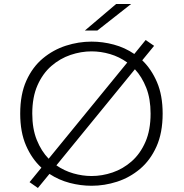

<svg xmlns="http://www.w3.org/2000/svg" viewBox="-20 -913 915 955"><path d="M127 -7 186 -79Q138.5 -122.5 109.5 -189Q80.5 -255.5 80.5 -348Q80.5 -444 111.2 -512Q142 -580 193.5 -622.8Q245 -665.5 308 -685.8Q371 -706 435.5 -706Q491 -706 546 -691.2Q601 -676.5 648 -644.5L704.5 -714L746.5 -685L687.5 -613Q733 -569.5 761 -504Q789 -438.5 789 -348Q789 -252 758.2 -183.8Q727.5 -115.5 676.2 -72.5Q625 -29.5 562.2 -9.2Q499.5 11 435.5 11Q381 11 326.8 -3.2Q272.5 -17.5 226 -48L168.5 22ZM140.5 -348Q140.5 -272.5 163 -216.8Q185.5 -161 222 -123.5L613 -602Q573.5 -630.5 527.5 -644Q481.5 -657.5 435.5 -657.5Q383 -657.5 330.8 -639.8Q278.5 -622 235.5 -584.8Q192.5 -547.5 166.5 -488.8Q140.5 -430 140.5 -348ZM435.5 -37.5Q488 -37.5 540 -55.2Q592 -73 634.8 -110.5Q677.5 -148 703.2 -206.8Q729 -265.5 729 -348Q729 -421.5 707.5 -476.2Q686 -531 651 -568.5L260.5 -90.5Q299.5 -63.5 345 -50.5Q390.5 -37.5 435.5 -37.5ZM464 -761H402L557.5 -893H632Z"/></svg>

Font: Trispace SemiExpanded ExtraLight
Style: Regular
Weight: 200
Width: 6
Designer: Tyler Finck
Foundry: Etcetera Type Company
Version: Version 1.210; ttfautohint (v1.8.3)